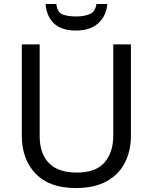

<svg xmlns="http://www.w3.org/2000/svg" viewBox="-20 -938 771 968"><path d="M640 -252Q640 -178 610 -118.5Q580 -59 518.5 -24.5Q457 10 362 10Q229 10 159.5 -62.5Q90 -135 90 -254V-714H180V-251Q180 -164 226.5 -116Q273 -68 367 -68Q464 -68 507.5 -119.5Q551 -171 551 -252V-714H640ZM521 -918Q516 -858 475.5 -821Q435 -784 363 -784Q289 -784 251.5 -820.5Q214 -857 210 -918H264Q269 -877 294 -866Q319 -855 365 -855Q404 -855 432.5 -867Q461 -879 466 -918Z"/></svg>

Font: Noto Serif Ottoman Siyaq
Style: Regular
Weight: 400
Designer: Sérgio Martins
Version: Version 1.005; ttfautohint (v1.8.4.7-5d5b)